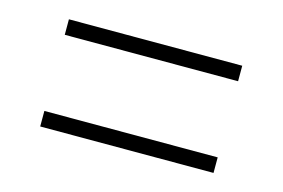

<svg xmlns="http://www.w3.org/2000/svg" viewBox="-46 -535 601 408"><g transform="rotate(15 254.0 -331.0)"><path d="M444.8 -448.7V-414.6H63.5V-448.7ZM444.8 -247.1V-212.9H63.5V-247.1Z"/></g></svg>

Font: Happy Times at the IKOB Italic
Style: Regular
Weight: 400
Designer: Lucas Le Bihan
Foundry: Lucas Le Bihan
Version: Version 1.000;PS 1.0;hotconv 1.0.88;makeotf.lib2.5.647800